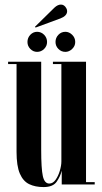

<svg xmlns="http://www.w3.org/2000/svg" viewBox="-20 -786 436 818"><path d="M165.5 11Q130 11 104.2 -1.5Q78.5 -14 64.5 -46.5Q50.5 -79 50.5 -139V-513H14.5V-523H155.5V-148.5Q155.5 -67.5 162.5 -35.8Q169.5 -4 190 -4Q205.5 -4 217 -20.2Q228.5 -36.5 235 -58.8Q241.5 -81 241.5 -98V-513H205.5V-523H346.5V-10H383.5V0H243V-59Q237 -34 221.2 -11.5Q205.5 11 165.5 11ZM258.5 -565Q241 -565 228.8 -577.5Q216.5 -590 216.5 -607Q216.5 -625 228.8 -637.8Q241 -650.5 258.5 -650.5Q274.5 -650.5 287.5 -637.8Q300.5 -625 300.5 -607Q300.5 -590 287.5 -577.5Q274.5 -565 258.5 -565ZM138 -565Q121.5 -565 109.2 -577.5Q97 -590 97 -607Q97 -625 109.2 -637.8Q121.5 -650.5 138 -650.5Q155.5 -650.5 168 -637.8Q180.5 -625 180.5 -607Q180.5 -590 168 -577.5Q155.5 -565 138 -565ZM131.5 -668.5 129 -672 212 -753.5Q226 -766.5 239.5 -766.5Q254 -766.5 262.5 -751Q266 -745 266 -738.5Q266 -718.5 237.5 -707.5Z"/></svg>

Font: Imbue 100pt SemiBold
Style: Regular
Weight: 600
Designer: Tyler Finck
Foundry: Etcetera Type Company
Version: Version 1.102; ttfautohint (v1.8.3)